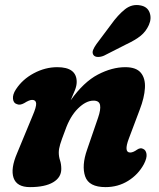

<svg xmlns="http://www.w3.org/2000/svg" viewBox="-20 -735 635 766"><path d="M47.5 -319.5Q33.5 -323.5 31.8 -340.8Q30 -358 43.5 -378.5Q69.5 -418.5 115 -442.8Q160.5 -467 208.5 -467Q286 -467 286 -408Q286 -393 278.8 -374.8Q271.5 -356.5 262 -335Q314 -408 370.5 -437.5Q427 -467 480 -467Q523.5 -467 542 -444.5Q560.5 -422 558.2 -383.8Q556 -345.5 537.5 -297.5L494 -182Q473 -126.5 499.5 -126.5Q511 -126.5 527 -138Q540.5 -147 551 -141Q562 -136.5 564.5 -120.8Q567 -105 554 -80Q531.5 -38.5 491.2 -13.5Q451 11.5 401 11.5Q334.5 11.5 319.8 -31.2Q305 -74 327.5 -138L371.5 -266Q382.5 -298 379.2 -315.8Q376 -333.5 353 -333.5Q323 -333.5 291.2 -302.2Q259.5 -271 240 -215Q225.5 -177.5 220 -159Q214.5 -140.5 214.5 -126.5Q214.5 -110.5 219.5 -95.2Q224.5 -80 224.5 -61Q224.5 -27 192 -7.8Q159.5 11.5 99.5 11.5Q47 11.5 34.2 -25.2Q21.5 -62 48.5 -124.5L110 -273Q125.5 -309 124.2 -322.8Q123 -336.5 108 -336.5Q97 -336.5 76.5 -323.5Q59.5 -314 47.5 -319.5ZM423 -637Q450.5 -675.5 478.5 -697.8Q506.5 -720 540 -713.5Q568 -708.5 576.8 -685Q585.5 -661.5 574 -635.5Q562.5 -609.5 541.2 -592.2Q520 -575 481.5 -557L395 -513Q382.5 -507.5 370.2 -507.8Q358 -508 352.5 -516Q347 -525 351.5 -536Q356 -547 365 -559.5Z"/></svg>

Font: Fraunces 72pt SuperSoft
Style: Bold Italic
Weight: 700
Italic angle: -16°
Version: Version 1.000;[0bf87f6ff]